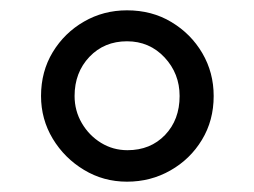

<svg xmlns="http://www.w3.org/2000/svg" viewBox="-20 -821 492 372"><path d="M226 -469Q180.5 -469 142.8 -491.8Q105 -514.5 82.2 -552.2Q59.5 -590 59.5 -635Q59.5 -682.5 82.2 -720Q105 -757.5 142.8 -779.2Q180.5 -801 226 -801Q274.5 -801 312.2 -778.2Q350 -755.5 372 -718Q394 -680.5 394 -635Q394 -587.5 371.2 -550Q348.5 -512.5 310.2 -490.8Q272 -469 226 -469ZM227 -530Q271.5 -530 299.8 -559.5Q328 -589 328 -635Q328 -678.5 298.8 -709.8Q269.5 -741 226 -741Q182 -741 153.2 -710.8Q124.5 -680.5 124.5 -635Q124.5 -606.5 138.5 -582.5Q152.5 -558.5 175.8 -544.2Q199 -530 227 -530Z"/></svg>

Font: Merriweather 36pt
Style: Regular
Weight: 400
Designer: Eben Sorkin
Foundry: Eben Sorkin
Version: Version 2.100